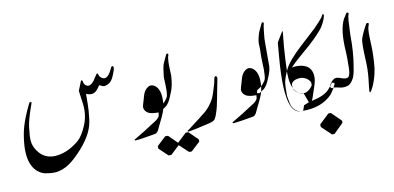

<svg xmlns="http://www.w3.org/2000/svg" viewBox="-77 -885 2699 1314"><g transform="rotate(-10 1273.0 -228.0)"><path d="M100.1 -191.4Q89.4 -120.6 108.4 -81.1Q110.8 -76.2 112.3 -71.8Q164.6 23.9 270.5 4.4Q345.2 -8.8 413.6 -67.4Q446.8 -96.7 475.6 -167Q502.4 -232.9 493.7 -309.1L481 -402.8Q493.2 -434.6 505.9 -465.8Q507.3 -471.2 511.2 -471.2Q516.1 -471.2 517.6 -466.3Q519.5 -459 521.5 -451.2L523.4 -445.8Q528.8 -436 539.1 -430.2Q551.8 -422.9 566.9 -430.7Q580.1 -438 594.2 -456.5L605 -474.1L620.6 -496.1Q623 -499 625.5 -499Q629.9 -498.5 630.4 -495.1Q632.8 -478.5 645 -468.3Q685.1 -434.6 720.2 -510.3Q727.1 -524.9 727.5 -525.4Q740.7 -538.6 743.7 -519.5Q745.1 -508.8 729.5 -470.7Q713.9 -431.6 694.8 -418.9Q666.5 -400.9 648.9 -406.7Q646 -407.7 634.3 -413.1Q625 -418 624 -416.5Q612.3 -398.4 601.1 -386.2Q571.8 -354 525.9 -375Q525.9 -293.9 523.4 -258.8Q519 -194.3 509.8 -159.2Q483.9 -61.5 366.7 47.9Q279.3 129.9 187.5 116.7Q187.5 116.7 153.3 111.8Q139.6 107.4 132.8 104.5Q14.6 45.9 61.5 -192.4Q64 -201.2 65.9 -210.4Q65.9 -210.4 70.8 -229Q88.9 -291.5 129.4 -374.5L136.7 -386.2Q147.9 -382.8 148.9 -382.8Q144 -363.8 141.1 -358.9Q108.4 -266.1 102.1 -215.3Q101.1 -203.1 100.1 -191.4Z M963.4 -549.3ZM953.6 -25.9Q957 -30.8 957.5 -31.2Q962.9 -35.2 966.8 -42Q970.7 -48.8 972.7 -54.2Q972.7 -54.2 979.5 -68.8Q982.4 -74.7 985.4 -81.1Q1011.7 -133.3 1021.5 -159.2Q1034.2 -194.8 1036.1 -235.4Q1039.1 -300.3 1013.2 -332.5Q1000 -348.6 981.4 -353.5Q960.9 -359.4 937.5 -335.9Q929.2 -327.1 923.1 -314.7Q917 -302.2 914.1 -291Q910.6 -280.3 906.7 -264.6Q902.8 -249.5 899.4 -240.2Q891.6 -217.3 896.5 -204.1Q900.9 -190.4 911.6 -181.6Q922.4 -172.4 935.5 -168.9Q951.7 -165 963.9 -164.1Q976.1 -163.1 992.7 -163.1Q992.2 -161.1 991.7 -155.8Q991.7 -155.8 990.7 -145Q989.7 -139.6 988.8 -137.7Q985.4 -130.9 978 -123.5Q971.2 -116.7 966.8 -113.3Q962.9 -110.4 951.2 -103Q939.5 -95.7 938 -94.7Q877.9 -54.2 798.8 -8.3Q799.8 -4.9 800.3 -3.4Q801.3 -2 802.2 -2Q802.7 -1.5 805.4 -2Q808.1 -2.4 809.6 -2.4Q821.3 -2.4 867.7 -9.8Q952.1 -22.9 953.6 -25.9Z M1151.4 5.4H1169.9L1232.4 66.9V81.5L1169.9 139.2H1151.4L1089.8 81.5H1088.9L1028.3 138.2H1008.8L948.2 80.6L947.3 63L1008.8 5.4H1028.3L1088.9 64.9V64Z M1088.9 -258.8Q1093.8 -271 1099.6 -284.7Q1117.7 -327.1 1121.6 -396Q1122.1 -408.2 1120.1 -436.5Q1118.2 -471.2 1119.1 -490.7Q1121.1 -527.3 1126.5 -536.1Q1127.4 -538.1 1127.4 -540.5Q1127.9 -548.3 1122.6 -549.3Q1115.7 -550.8 1113.3 -545.4Q1085.9 -488.8 1084 -481.4Q1076.7 -458 1070.3 -398.9Q1069.3 -393.1 1071.3 -361.8Q1072.8 -337.9 1072.3 -301.3Q1071.8 -265.6 1063.5 -252.4Q1050.8 -231 1025.9 -210Q1015.6 -202.6 1004.4 -196.8L998.5 -176.8L1015.1 -172.9Q1033.2 -183.6 1051.3 -196.8Q1072.8 -217.3 1088.9 -258.8Z M1318.4 -29.3Q1350.1 -37.1 1358.9 -46.4Q1360.8 -48.8 1362.8 -52.2Q1365.2 -55.7 1366.7 -58.6Q1368.2 -61 1369.9 -65.4Q1371.6 -69.8 1373 -71.8Q1374 -74.2 1375.5 -79.1Q1377 -84 1377.9 -85.4Q1381.8 -97.2 1385.7 -109.6Q1389.6 -122.1 1392.6 -135.3Q1395.5 -147.9 1397.5 -159.2Q1399.4 -170.9 1402.8 -185.1Q1407.2 -205.1 1407.7 -210Q1411.1 -228 1416.5 -256.3Q1420.9 -278.3 1426.3 -305.7Q1426.3 -308.1 1427.2 -312Q1428.2 -315.9 1429.2 -318.8Q1429.2 -321.3 1429.7 -324.7Q1429.7 -328.1 1429.2 -330.6Q1428.7 -333.5 1426.3 -335.9Q1422.4 -342.3 1421.4 -340.8Q1420.4 -339.4 1418 -338.9Q1412.6 -336.4 1412.1 -335.4Q1409.2 -331.5 1406.7 -314.9Q1404.3 -300.3 1403.8 -299.8Q1398.4 -276.9 1380.4 -222.7Q1374 -202.6 1365.2 -186.5Q1338.9 -139.2 1303.2 -109.4Q1259.8 -74.2 1204.1 -32.7Q1202.1 -31.2 1188 -20Q1173.8 -8.8 1166 -3.9V-2.4Q1166.5 -2.4 1167 -0.5Q1167.5 1.5 1168.9 1.5Q1201.7 -1 1318.4 -29.3Z M1643.6 -549.3ZM1633.8 -25.9Q1637.2 -30.8 1637.7 -31.2Q1643.1 -35.2 1647 -42Q1650.9 -48.8 1652.8 -54.2Q1652.8 -54.2 1659.7 -68.8Q1662.6 -74.7 1665.5 -81.1Q1691.9 -133.3 1701.7 -159.2Q1714.4 -194.8 1716.3 -235.4Q1719.2 -300.3 1693.4 -332.5Q1680.2 -348.6 1661.6 -353.5Q1641.1 -359.4 1617.7 -335.9Q1609.4 -327.1 1603.3 -314.7Q1597.2 -302.2 1594.2 -291Q1590.8 -280.3 1586.9 -264.6Q1583 -249.5 1579.6 -240.2Q1571.8 -217.3 1576.7 -204.1Q1581.1 -190.4 1591.8 -181.6Q1602.5 -172.4 1615.7 -168.9Q1631.8 -165 1644 -164.1Q1656.2 -163.1 1672.9 -163.1Q1672.4 -161.1 1671.9 -155.8Q1671.9 -155.8 1670.9 -145Q1669.9 -139.6 1668.9 -137.7Q1665.5 -130.9 1658.2 -123.5Q1651.4 -116.7 1647 -113.3Q1643.1 -110.4 1631.3 -103Q1619.6 -95.7 1618.2 -94.7Q1558.1 -54.2 1479 -8.3Q1480 -4.9 1480.5 -3.4Q1481.4 -2 1482.4 -2Q1482.9 -1.5 1485.6 -2Q1488.3 -2.4 1489.7 -2.4Q1501.5 -2.4 1547.9 -9.8Q1632.3 -22.9 1633.8 -25.9Z M1793.5 -441.4V-340.3Q1791.5 -322.3 1786.6 -305.2Q1783.7 -294.4 1779.8 -284.7Q1773.9 -271 1769 -258.8Q1752.9 -217.3 1731.4 -196.8Q1713.4 -183.6 1695.3 -172.9L1678.7 -176.8L1684.6 -196.8Q1695.8 -202.6 1706.1 -210Q1731 -231 1743.7 -252.4Q1752 -265.6 1752.4 -301.3Q1752.9 -314 1753.4 -325.7Q1752 -366.2 1750.5 -410.6Q1751 -414.1 1751 -442.4Q1751.5 -450.7 1751.5 -459.5Q1752 -482.9 1750.5 -496.6Q1747.1 -522.5 1764.2 -579.1Q1766.1 -586.4 1793.5 -643.1Q1795.9 -648.4 1802.7 -647Q1808.1 -646 1807.6 -638.2Q1807.6 -635.7 1806.6 -633.8Q1804.2 -628.9 1799.3 -588.4Q1795.9 -559.6 1793.9 -534.2Q1793 -513.7 1793.5 -493.7Q1794.4 -460.4 1793.5 -441.4Z M1920.9 -11.2Q1937.5 -1 1959 -1H1966.3L2021 -44.9L1993.2 -120.1H1985.4Q1985.4 -120.1 1981.9 -120.1Q1943.8 -129.9 1925.3 -169.9Q1901.4 -220.7 1908.2 -320.3Q1908.7 -339.4 1910.2 -370.6Q1913.1 -441.9 1926.3 -563.5L1925.3 -564.5Q1925.8 -564 1923.8 -563Q1922.4 -562 1918 -556.2Q1904.8 -535.6 1884.3 -501Q1879.4 -493.2 1878.9 -490.2L1877.9 -475.6L1871.1 -394.5Q1849.6 -149.9 1886.7 -55.7Q1897.9 -27.8 1920.9 -11.2Z M1791 -176.8ZM2034.2 -444.3 2141.6 -543 2179.2 -582.5Q2205.6 -610.4 2210.9 -625.5Q2212.9 -630.9 2217.3 -629.9Q2222.7 -628.9 2222.7 -624.5Q2218.8 -594.7 2193.4 -550.8Q2180.2 -527.8 2126.5 -473.6Q2095.2 -441.9 2034.4 -390.9Q1973.6 -339.8 1944.8 -307.1Q1956.1 -311 1985.8 -311Q2007.3 -311 2028.3 -303.7Q2066.9 -290.5 2079.1 -255.4Q2093.3 -215.8 2076.7 -165Q2060.5 -118.2 2054.7 -99.1Q2041.5 -56.6 2027.3 -35.6Q2004.4 -1.5 1959 -1.5H1949.2Q1912.6 -11.2 1893.6 -48.8Q1887.7 -61 1877.9 -122.6Q1877.9 -194.8 1881.3 -214.4Q1886.7 -245.1 1912.1 -300.3Q1937.5 -355.5 2034.2 -444.3ZM2055.2 -189Q2037.6 -218.3 2000.5 -226.1Q1996.1 -227.1 1988.3 -227.1Q1944.3 -226.1 1927.7 -201.7Q1924.8 -197.3 1924.3 -184.6Q1923.3 -173.3 1930.2 -158.2Q1938 -141.6 1955.6 -131.3Q1970.7 -122.6 1990.2 -120.6Q2010.3 -118.7 2029.8 -133.8Q2047.9 -147.9 2057.6 -165.5Q2057.6 -184.6 2055.2 -189ZM2022.9 27.3Z M2135.7 45.4H2153.3L2219.7 110.4V125L2153.3 190.9H2135.7L2068.8 127.4L2067.9 109.9Z M2203.1 -362.3ZM2229.5 22.9ZM2170.9 -76.7Q2098.1 -2.4 1969.2 -2.4L1981.9 -38.6L2024.9 -56.2Q2128.9 -74.7 2165 -117.7Q2180.7 -136.2 2183.6 -140.1Q2192.4 -152.8 2195.3 -157.7L2212.9 -153.8V-146Q2199.7 -115.2 2182.6 -92.3Q2171.4 -77.1 2170.9 -76.7Z M2328.1 -231.9Q2325.7 -187.5 2314.9 -177.2Q2307.6 -170.4 2294.9 -170.4Q2287.1 -170.4 2273.4 -174.3Q2272.5 -174.8 2265.1 -177.2Q2246.1 -183.6 2238.3 -184.6Q2210.9 -188 2189.9 -155.8Q2185.5 -148.9 2181.2 -143.1Q2179.2 -139.6 2179.2 -135.7Q2179.2 -129.9 2183.6 -125Q2188 -120.1 2193.8 -120.1Q2196.3 -120.1 2198.7 -121.1Q2200.2 -122.1 2203.1 -122.6Q2213.9 -122.6 2233.9 -117.7Q2253.9 -112.8 2264.2 -112.8Q2289.1 -112.8 2308.1 -121.6Q2343.8 -146.5 2355.5 -204.1Q2358.9 -222.7 2362.3 -243.7Q2378.9 -336.4 2377.4 -460.9Q2379.9 -510.3 2382.3 -560.5Q2386.2 -593.3 2389.6 -598.6Q2391.1 -600.6 2391.1 -602.5Q2390.6 -610.8 2385.3 -611.8Q2377.9 -613.3 2375 -607.9Q2362.8 -586.4 2355.5 -577.1Q2315.4 -505.4 2327.6 -345.7Q2329.6 -318.8 2328.1 -231.9Z M2451.7 -57.1Q2447.8 -52.7 2443.8 -47.9H2442.4Q2439.5 -50.8 2439 -50.8Q2439 -50.8 2439 -61Q2440.9 -78.1 2440.9 -81.5Q2444.3 -105 2448.2 -146.5Q2454.6 -207 2450.7 -272Q2444.3 -393.1 2452.6 -418Q2466.8 -459.5 2497.1 -513.7Q2500.5 -519.5 2507.3 -518.1Q2518.1 -516.1 2513.7 -505.9Q2509.3 -495.6 2507.3 -486.3Q2505.9 -477.5 2504.9 -468.3Q2504.4 -458.5 2503.9 -450.2Q2503.9 -450.2 2503.9 -431.2Q2504.9 -395 2506.3 -363.8Q2509.8 -294.4 2501 -205.1Q2487.3 -116.7 2451.7 -57.1Z"/></g></svg>

Font: Urdu Khush Khati
Style: Regular
Weight: 400
Version: Version 001.500